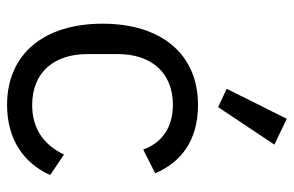

<svg xmlns="http://www.w3.org/2000/svg" viewBox="-164 -655 831 543"><g transform="rotate(90 251.5 -383.5)"><path d="M389 -744 316 -779 231 -609 283 -585ZM277 12C375 12 442 -36 475 -110L417 -149C389 -90 342 -59 277 -59C182 -59 133 -124 133 -214V-302C133 -392 182 -457 277 -457C340 -457 384 -426 403 -373L470 -407C440 -478 379 -528 277 -528C132 -528 47 -423 47 -258C47 -93 132 12 277 12Z"/></g></svg>

Font: LVC Sans
Style: Regular
Weight: 400
Designer: Mike Abbink, Paul van der Laan, Pieter van Rosmalen
Foundry: Bold Monday
Version: Version 3.0